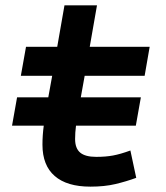

<svg xmlns="http://www.w3.org/2000/svg" viewBox="-20 -694 626 724"><path d="M25.4 -220.2 44.4 -327.1H162.1L176.8 -408.2H58.6L78.1 -517.6H195.8L223.1 -673.8H345.7L318.4 -517.6H544.4L525.4 -408.2H299.3L284.7 -327.1H511.2L492.2 -220.2H266.6Q263.2 -193.8 263.2 -169.9Q263.2 -134.8 282.2 -118.7Q301.3 -102.5 342.8 -102.5Q378.9 -102.5 406.5 -107.7Q434.1 -112.8 471.7 -126.5L493.7 -23.4Q456.5 -9.8 415.5 0Q374.5 9.8 320.8 9.8Q232.4 9.8 186.3 -30.3Q140.1 -70.3 140.1 -148.4Q140.1 -183.6 145 -220.2Z"/></svg>

Font: Cascadia Code PL SemiBold
Style: Italic
Weight: 600
Italic angle: -10°
Monospace: yes
Designer: Aaron Bell
Foundry: Saja Typeworks
Version: Version 2404.023; ttfautohint (v1.8.4)